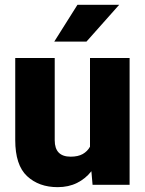

<svg xmlns="http://www.w3.org/2000/svg" viewBox="-20 -770 604 800"><path d="M365.7 0 360.8 -56.6Q336.4 -25.4 301 -7.8Q265.6 9.8 220.2 9.8Q142.1 9.8 92.8 -36.1Q43.5 -82 43.5 -186.5V-528.3H208V-185.5Q208 -117.2 274.4 -117.2Q305.2 -117.2 324.7 -128.2Q344.2 -139.2 355 -158.7V-528.3H520V0ZM206.1 -596.7 302.7 -750H476.6L340.3 -596.7Z"/></svg>

Font: Vazirmatn RD UI FD Black
Style: Regular
Weight: 900
Designer: Saber Rastikerdar
Foundry: Saber Rastikerdar
Version: Version 33.003